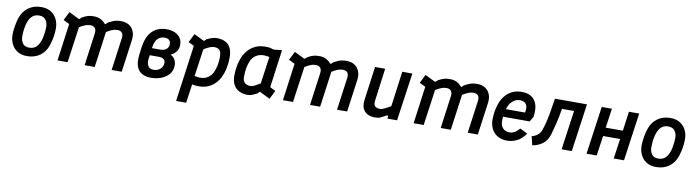

<svg xmlns="http://www.w3.org/2000/svg" viewBox="-31 -1152 7190 1988"><g transform="rotate(10 3564.0 -157.5)"><path d="M226 11Q163 11 122 -16.5Q81 -44 61 -87.5Q41 -131 41 -179Q41 -207 45 -240.5Q49 -274 56 -306.5Q63 -339 72 -365Q96 -434 151.5 -474.5Q207 -515 286 -515Q350 -515 391 -487.5Q432 -460 452 -417Q472 -374 472 -325Q472 -298 468.5 -264Q465 -230 457.5 -198Q450 -166 441 -140Q417 -70 361.5 -29.5Q306 11 226 11ZM233 -79Q276 -79 303 -102Q330 -125 345 -166Q353 -183 358.5 -210.5Q364 -238 367.5 -267.5Q371 -297 371 -320Q371 -363 349 -394Q327 -425 279 -425Q237 -425 210 -402Q183 -379 168 -339Q161 -321 155 -294.5Q149 -268 146 -239Q143 -210 143 -184Q143 -141 164 -110Q185 -79 233 -79Z M546 0 606 -441 646 -369 536 -423 581 -514 684 -463Q694 -459 700 -466L714 -480Q751 -501 779 -508.5Q807 -516 843 -515Q884 -514 912.5 -498.5Q941 -483 959 -461Q967 -451 977 -462L990 -476Q1018 -491 1038.5 -499.5Q1059 -508 1080 -511.5Q1101 -515 1127 -515Q1178 -514 1212 -491Q1246 -468 1260.5 -428.5Q1275 -389 1268 -340L1221 0H1115L1162 -344Q1167 -382 1150.5 -400Q1134 -418 1103 -418Q1082 -418 1060.5 -411.5Q1039 -405 1010.5 -389Q982 -373 937 -343L993 -408L937 0H831L878 -346Q882 -381 866 -399.5Q850 -418 820 -418Q798 -418 777.5 -412Q757 -406 728.5 -390.5Q700 -375 654 -346L712 -427L652 0Z M1527 9Q1474 9 1434.5 -12.5Q1395 -34 1377.5 -82Q1360 -130 1370 -207L1380 -286Q1387 -338 1403.5 -379.5Q1420 -421 1448 -451.5Q1476 -482 1515 -498Q1554 -514 1605 -514Q1656 -514 1693.5 -496.5Q1731 -479 1750.5 -448Q1770 -417 1769 -378Q1769 -337 1747 -307.5Q1725 -278 1689 -262Q1718 -248 1734 -221.5Q1750 -195 1750 -160Q1750 -106 1719.5 -68.5Q1689 -31 1638.5 -11Q1588 9 1527 9ZM1541 -77Q1584 -77 1612.5 -102.5Q1641 -128 1641 -170Q1640 -193 1623 -206Q1606 -219 1573 -219H1461L1472 -295H1577Q1616 -295 1639 -314.5Q1662 -334 1662 -369Q1662 -396 1645 -410.5Q1628 -425 1598 -425Q1557 -425 1527.5 -397.5Q1498 -370 1489 -308L1472 -180Q1466 -133 1483.5 -105Q1501 -77 1541 -77Z M1828 200 1910 -394 1850 -423 1896 -514 1996 -465Q2005 -460 2011 -467L2026 -483Q2050 -495 2067.5 -501.5Q2085 -508 2101.5 -511Q2118 -514 2139 -514Q2166 -514 2193.5 -506.5Q2221 -499 2244.5 -480Q2268 -461 2282 -426.5Q2296 -392 2296 -338Q2296 -282 2285 -227Q2274 -172 2250 -124Q2218 -61 2162.5 -25.5Q2107 10 2035 10Q2022 10 2010 9Q1998 8 1982 7L1962 2L1934 200ZM2031 -80Q2078 -80 2112.5 -103.5Q2147 -127 2164 -164Q2180 -200 2188 -240.5Q2196 -281 2196 -327Q2196 -365 2185.5 -385Q2175 -405 2158 -411.5Q2141 -418 2121 -418Q2100 -418 2075.5 -408.5Q2051 -399 2013 -376L1972 -88Q2006 -80 2031 -80Z M2539 10Q2513 10 2484.5 2Q2456 -6 2431.5 -25.5Q2407 -45 2391.5 -79Q2376 -113 2376 -165Q2376 -222 2387.5 -277Q2399 -332 2422 -380Q2455 -443 2510.5 -478.5Q2566 -514 2637 -514Q2651 -514 2663 -513.5Q2675 -513 2690 -511L2727 -500Q2734 -499 2743 -500L2817 -508L2763 -110L2822 -80L2777 10L2673 -41Q2664 -46 2659 -39L2643 -22Q2617 -10 2600.5 -2.5Q2584 5 2570 7.5Q2556 10 2539 10ZM2555 -86Q2567 -86 2578.5 -89Q2590 -92 2609 -102Q2628 -112 2660 -131L2700 -416Q2666 -423 2641 -423Q2594 -423 2559.5 -400.5Q2525 -378 2508 -340Q2492 -305 2484.5 -263Q2477 -221 2477 -168Q2477 -123 2500 -104.5Q2523 -86 2555 -86Z M2916 0 2976 -441 3016 -369 2906 -423 2951 -514 3054 -463Q3064 -459 3070 -466L3084 -480Q3121 -501 3149 -508.5Q3177 -516 3213 -515Q3254 -514 3282.5 -498.5Q3311 -483 3329 -461Q3337 -451 3347 -462L3360 -476Q3388 -491 3408.5 -499.5Q3429 -508 3450 -511.5Q3471 -515 3497 -515Q3548 -514 3582 -491Q3616 -468 3630.5 -428.5Q3645 -389 3638 -340L3591 0H3485L3532 -344Q3537 -382 3520.5 -400Q3504 -418 3473 -418Q3452 -418 3430.5 -411.5Q3409 -405 3380.5 -389Q3352 -373 3307 -343L3363 -408L3307 0H3201L3248 -346Q3252 -381 3236 -399.5Q3220 -418 3190 -418Q3168 -418 3147.5 -412Q3127 -406 3098.5 -390.5Q3070 -375 3024 -346L3082 -427L3022 0Z M3883 11Q3812 11 3774.5 -31Q3737 -73 3748 -153L3796 -504H3902L3856 -157Q3851 -120 3868 -102.5Q3885 -85 3919 -85Q3930 -85 3943.5 -89Q3957 -93 3978 -103.5Q3999 -114 4032 -133L4082 -504H4188L4116 0H4014L4017 -21Q4018 -29 4013 -31.5Q4008 -34 4001 -30Q3982 -20 3965.5 -11.5Q3949 -3 3935 4Q3922 7 3909 9Q3896 11 3883 11Z M4290 0 4350 -441 4390 -369 4280 -423 4325 -514 4428 -463Q4438 -459 4444 -466L4458 -480Q4495 -501 4523 -508.5Q4551 -516 4587 -515Q4628 -514 4656.5 -498.5Q4685 -483 4703 -461Q4711 -451 4721 -462L4734 -476Q4762 -491 4782.5 -499.5Q4803 -508 4824 -511.5Q4845 -515 4871 -515Q4922 -514 4956 -491Q4990 -468 5004.5 -428.5Q5019 -389 5012 -340L4965 0H4859L4906 -344Q4911 -382 4894.5 -400Q4878 -418 4847 -418Q4826 -418 4804.5 -411.5Q4783 -405 4754.5 -389Q4726 -373 4681 -343L4737 -408L4681 0H4575L4622 -346Q4626 -381 4610 -399.5Q4594 -418 4564 -418Q4542 -418 4521.5 -412Q4501 -406 4472.5 -390.5Q4444 -375 4398 -346L4456 -427L4396 0Z M5276 10Q5214 10 5172 -15Q5130 -40 5109 -83Q5088 -126 5088 -177Q5088 -219 5093.5 -255Q5099 -291 5107 -318Q5123 -381 5156 -425Q5189 -469 5235 -491.5Q5281 -514 5336 -514Q5391 -514 5427 -495Q5463 -476 5482 -443Q5501 -410 5505 -367.5Q5509 -325 5501 -279L5470 -227H5170L5180 -309H5407Q5420 -366 5400 -396Q5380 -426 5334 -426Q5288 -426 5251.5 -391Q5215 -356 5200 -288Q5196 -267 5192.5 -246Q5189 -225 5188 -191Q5186 -137 5212 -108Q5238 -79 5282 -79Q5311 -79 5335 -92Q5359 -105 5388 -137L5467 -98Q5423 -36 5373.5 -13Q5324 10 5276 10Z M5539 12 5517 -80Q5550 -88 5576.5 -107.5Q5603 -127 5614 -160Q5627 -193 5638.5 -238.5Q5650 -284 5662 -349Q5674 -414 5687 -504H6024L5953 0H5846L5904 -413H5777Q5763 -326 5746 -256Q5729 -186 5714 -135Q5693 -67 5647 -32.5Q5601 2 5539 12Z M6108 0 6179 -504H6286L6257 -300H6437L6465 -504H6573L6502 0H6394L6424 -210H6245L6215 0Z M6840 11Q6777 11 6736 -16.5Q6695 -44 6675 -87.5Q6655 -131 6655 -179Q6655 -207 6659 -240.5Q6663 -274 6670 -306.5Q6677 -339 6686 -365Q6710 -434 6765.5 -474.5Q6821 -515 6900 -515Q6964 -515 7005 -487.5Q7046 -460 7066 -417Q7086 -374 7086 -325Q7086 -298 7082.5 -264Q7079 -230 7071.5 -198Q7064 -166 7055 -140Q7031 -70 6975.5 -29.5Q6920 11 6840 11ZM6847 -79Q6890 -79 6917 -102Q6944 -125 6959 -166Q6967 -183 6972.5 -210.5Q6978 -238 6981.5 -267.5Q6985 -297 6985 -320Q6985 -363 6963 -394Q6941 -425 6893 -425Q6851 -425 6824 -402Q6797 -379 6782 -339Q6775 -321 6769 -294.5Q6763 -268 6760 -239Q6757 -210 6757 -184Q6757 -141 6778 -110Q6799 -79 6847 -79Z"/></g></svg>

Font: Finlandica Medium
Style: Italic
Weight: 500
Italic angle: -8°
Designer: Niklas Ekholm, Juho Hiilivirta, Jaakko Suomalainen
Foundry: Helsinki Type Studio
Version: Version 1.063